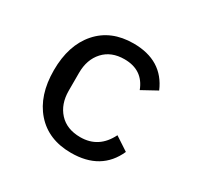

<svg xmlns="http://www.w3.org/2000/svg" viewBox="-122 -669 844 822"><g transform="rotate(30 300.0 -258.0)"><path d="M319 12Q207 12 143 -61Q79 -134 79 -258Q79 -382 143 -455Q207 -528 318 -528Q462 -528 513 -408L440 -368Q409 -450 318 -450Q253 -450 215.5 -409Q178 -368 178 -302V-214Q178 -148 215.5 -107Q253 -66 320 -66Q411 -66 454 -153L521 -109Q467 12 319 12Z"/></g></svg>

Font: IBM Plex Mono Text
Style: Regular
Weight: 450
Designer: Mike Abbink, Paul van der Laan, Pieter van Rosmalen
Foundry: Bold Monday
Version: Version 2.000